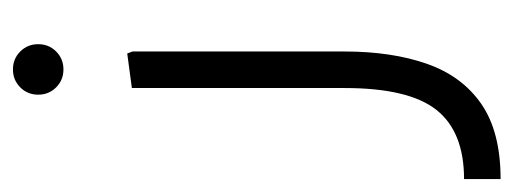

<svg xmlns="http://www.w3.org/2000/svg" viewBox="-262 -312 774 289"><g transform="rotate(-90 124.5 -167.0)"><path d="M0 200V145Q71 145 104 103.5Q137 62 137 -35V-355L189 -362L192 -354V-35Q192 36 173.5 89Q155 142 113 171Q71 200 0 200ZM165 -458Q149 -458 138 -469Q127 -480 127 -496Q127 -512 138 -523Q149 -534 165 -534Q181 -534 192 -523Q203 -512 203 -496Q203 -480 192 -469Q181 -458 165 -458Z"/></g></svg>

Font: Fustat Light
Style: Regular
Weight: 300
Designer: Mohamed Gaber, Khaled Hosny, Laura Garcia Mut
Foundry: Kief Type Foundry, Alif Type Foundry, Hard Type Foundry
Version: Version 1.007